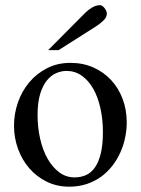

<svg xmlns="http://www.w3.org/2000/svg" viewBox="-20 -701 540 736"><path d="M465.8 -231.9Q465.8 -203.1 459.7 -173.6Q453.6 -144 441.4 -116.7Q429.2 -89.4 410.6 -65.4Q392.1 -41.5 367.7 -23.7Q343.3 -5.9 312.5 4.4Q281.7 14.6 245.1 14.6Q198.2 14.6 159.4 -4.4Q120.6 -23.4 92.5 -55.7Q64.5 -87.9 49.1 -130.4Q33.7 -172.9 33.7 -219.2Q33.7 -264.6 48.6 -307.9Q63.5 -351.1 91.6 -384.8Q119.6 -418.5 159.7 -439.2Q199.7 -460 250 -460Q298.3 -460 337.9 -442.4Q377.4 -424.8 406 -394Q434.6 -363.3 450.2 -321.5Q465.8 -279.8 465.8 -231.9ZM374.5 -194.3Q374.5 -244.1 364.7 -287.1Q355 -330.1 336.9 -361.6Q318.8 -393.1 293 -411.1Q267.1 -429.2 234.9 -429.2Q215.8 -429.2 196 -420.9Q176.3 -412.6 160.2 -393.1Q144 -373.5 134 -341.1Q124 -308.6 124 -259.8Q124 -211.9 134 -168.5Q144 -125 162.6 -92.3Q181.2 -59.6 207.3 -40.3Q233.4 -21 265.6 -21Q290 -21 310.1 -30Q330.1 -39.1 344.2 -59.6Q358.4 -80.1 366.5 -113.3Q374.5 -146.5 374.5 -194.3ZM389.6 -649.4Q389.6 -635.3 377.2 -623Q364.7 -610.8 349.1 -600.6L204.6 -508.8H164.6L303.2 -648.4Q315.9 -661.6 331.8 -671.4Q347.7 -681.2 363.8 -681.2Q367.7 -681.2 372.1 -678.2Q376.5 -675.3 380.4 -670.4Q384.3 -665.5 387 -659.9Q389.6 -654.3 389.6 -649.4Z"/></svg>

Font: Doulos SIL Viet
Style: Regular
Weight: 400
Designer: Walt Agee, Victor Gaultney, Peter Martin, Debbi Hosken, Becca Hirsbrunner
Foundry: SIL International
Version: Version 5.000